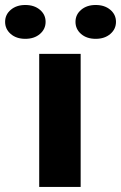

<svg xmlns="http://www.w3.org/2000/svg" viewBox="-76 -742 480 762"><path d="M244.1 -528.3V0H79.6V-528.3ZM24.4 -722.2Q60.1 -722.2 82.5 -703.1Q105 -684.1 105 -655.3Q105 -626.5 82.5 -607.2Q60.1 -587.9 24.4 -587.9Q-11.2 -587.9 -33.4 -607.2Q-55.7 -626.5 -55.7 -655.3Q-55.7 -684.1 -33.2 -703.1Q-10.7 -722.2 24.4 -722.2ZM303.7 -722.2Q339.4 -722.2 361.8 -703.1Q384.3 -684.1 384.3 -655.3Q384.3 -626.5 361.8 -607.2Q339.4 -587.9 303.7 -587.9Q268.1 -587.9 245.8 -607.2Q223.6 -626.5 223.6 -655.3Q223.6 -684.1 246.1 -703.1Q268.6 -722.2 303.7 -722.2Z"/></svg>

Font: Bert Sans Black
Style: Regular
Weight: 900
Designer: Christian Robertson, Adam Twardoch, & Cristiano Sobral
Foundry: Google
Version: Version 12.135;January 10, 2020;FontCreator 12.0.0.2547 64-b